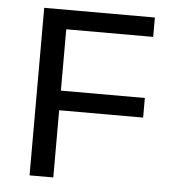

<svg xmlns="http://www.w3.org/2000/svg" viewBox="-49 -706 698 752"><g transform="rotate(5 300.0 -329.5)"><path d="M188 -582.5V-341.3H518.1V-264.2H188V0H94.7V-658.7H529.8V-582.5Z"/></g></svg>

Font: Courier New
Style: Regular
Weight: 400
Designer: Steve Matteson
Foundry: Ascender Corporation
Version: Version 2.00.3